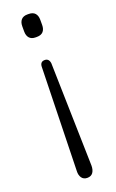

<svg xmlns="http://www.w3.org/2000/svg" viewBox="-140 -547 465 772"><g transform="rotate(-20 92.5 -161.0)"><path d="M131 -473V-451Q131 -433 122 -423Q113 -413 95 -413H89Q72 -413 63 -423Q54 -433 54 -451V-473Q54 -491 63 -501Q72 -511 89 -511H95Q113 -511 122 -501Q131 -491 131 -473ZM113 -294 124 148Q124 167 116 178Q108 189 92 189Q76 189 68 177.5Q60 166 61 148L72 -294Q73 -315 92 -315Q110 -315 113 -294Z"/></g></svg>

Font: Quicksand
Style: Regular
Weight: 400
Designer: Andrew Paglinawan
Foundry: Andrew Paglinawan
Version: Version 3.000